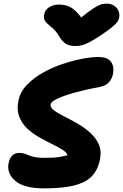

<svg xmlns="http://www.w3.org/2000/svg" viewBox="-20 -1022 673 1051"><path d="M221 9Q111 9 63.5 -32Q16 -73 27 -129Q32 -155 46.5 -170Q61 -185 86 -185Q102 -185 114 -181Q126 -177 139 -171.5Q152 -166 171 -162Q190 -158 219 -158Q249 -158 270 -159Q291 -160 309.5 -163.5Q328 -167 350 -172Q345 -188 321 -203Q297 -218 263 -234.5Q229 -251 193 -271.5Q157 -292 128 -319.5Q99 -347 85 -384.5Q71 -422 81 -471Q90 -518 126 -556Q162 -594 213 -623Q264 -652 320.5 -671Q377 -690 429 -700Q481 -710 518 -710Q556 -710 574.5 -696.5Q593 -683 598 -661.5Q603 -640 598 -615Q593 -590 575 -570.5Q557 -551 525 -546Q450 -532 390.5 -515.5Q331 -499 295.5 -482.5Q260 -466 257 -451Q254 -435 274.5 -419Q295 -403 329 -386Q363 -369 401 -347.5Q439 -326 471 -298Q503 -270 520 -233.5Q537 -197 527 -148Q518 -102 495 -71.5Q472 -41 434 -23.5Q396 -6 343 1.5Q290 9 221 9ZM566 -1002Q586 -1002 602 -992.5Q618 -983 626.5 -967Q635 -951 633 -931Q632 -919 625.5 -907Q619 -895 596.5 -876Q574 -857 525 -824Q493 -804 471 -792Q449 -780 431 -775Q413 -770 393 -770Q360 -770 340.5 -782.5Q321 -795 307 -818Q291 -846 274.5 -861.5Q258 -877 244.5 -888Q231 -899 224.5 -911Q218 -923 222 -944Q227 -969 250 -983Q273 -997 302 -997Q333 -997 356.5 -987Q380 -977 402.5 -953Q425 -929 451 -887L379 -889Q429 -931 460 -954Q491 -977 510 -987.5Q529 -998 541.5 -1000Q554 -1002 566 -1002Z"/></svg>

Font: Shantell Sans ExtraBold
Style: Italic
Weight: 800
Italic angle: -11°
Designer: Stephen Nixon, Anya Danilova, Shantell Martin
Foundry: Arrow Type
Version: Version 1.011;[c5ecc13dd]